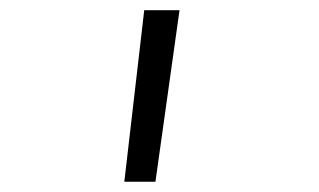

<svg xmlns="http://www.w3.org/2000/svg" viewBox="-20 -144 626 377"><path d="M224.1 212.9 263.2 -124H332.5L285.2 212.9Z"/></svg>

Font: CaskaydiaCove NFP Light
Style: Regular
Weight: 300
Designer: Aaron Bell
Foundry: Saja Typeworks
Version: Version 2111.001; VTT 6.35;Nerd Fonts 3.1.1